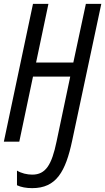

<svg xmlns="http://www.w3.org/2000/svg" viewBox="-20 -734 545 995"><path d="M147 241C272 241 320 155 354 -5L505 -714H425L360 -410H167L231 -714H151L0 0H80L151 -337H344L273 0C248 120 217 171 147 171C121 171 90 164 68 150V226C89 236 116 241 147 241Z"/></svg>

Font: Noto Sans ExtraCondensed
Style: Italic
Weight: 400
Width: 2
Italic angle: -12°
Designer: Monotype Design Team
Foundry: Monotype Imaging Inc.
Version: Version 2.013